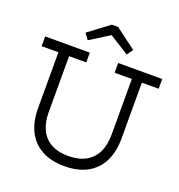

<svg xmlns="http://www.w3.org/2000/svg" viewBox="-169 -1117 1185 1268"><g transform="rotate(20 424.0 -483.0)"><path d="M525.5 -752H835V-683.5H717V-290Q717 -197.5 683.5 -130.2Q650 -63 584.8 -26.5Q519.5 10 423.5 10Q328 10 262.8 -26.5Q197.5 -63 164 -130.2Q130.5 -197.5 130.5 -290V-683.5H12.5V-752H326V-683.5H205.5V-290Q205.5 -219.5 229.8 -168.2Q254 -117 302.5 -89.5Q351 -62 424.5 -62Q498 -62 547.5 -89.8Q597 -117.5 621.8 -168.5Q646.5 -219.5 646.5 -290V-683.5H525.5ZM444 -975.5 589.5 -866.5 559 -824 422 -910 285 -824 254.5 -866.5 399.5 -975.5Z"/></g></svg>

Font: Hepta Slab
Style: Regular
Weight: 400
Designer: Michael LaGattuta
Foundry: Michael LaGattuta
Version: Version 1.100